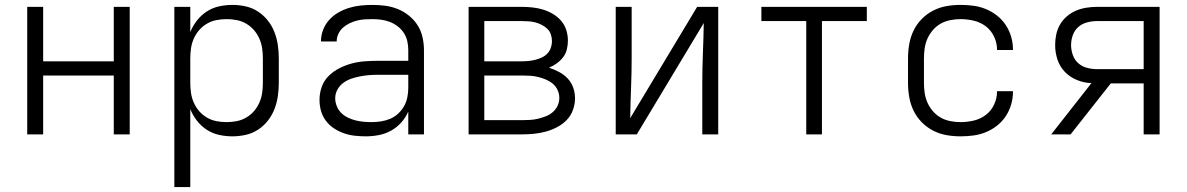

<svg xmlns="http://www.w3.org/2000/svg" viewBox="-20 -548 4840 783"><path d="M91 0V-520H156V-298H444V-520H509V0H444V-240H156V0Z M691 215V-520H756V-417Q766 -442 783 -464Q800 -486 823 -501Q846 -516 873 -522Q900 -528 928 -528Q955 -528 982 -522Q1009 -516 1032 -501Q1055 -486 1072 -464.5Q1089 -443 1099 -417.5Q1109 -392 1113 -364.5Q1117 -337 1117 -310V-210Q1117 -183 1113 -155.5Q1109 -128 1099 -102.5Q1089 -77 1072 -55.5Q1055 -34 1032 -19Q1009 -4 982 2Q955 8 928 8Q900 8 873 2Q846 -4 823 -19Q800 -34 783 -56Q766 -78 756 -103V215ZM904 -50Q925 -50 945.5 -54Q966 -58 984 -68.5Q1002 -79 1015.5 -94.5Q1029 -110 1037.5 -129Q1046 -148 1049 -168.5Q1052 -189 1052 -210V-310Q1052 -331 1049 -351.5Q1046 -372 1037.5 -391Q1029 -410 1015.5 -425.5Q1002 -441 984 -451.5Q966 -462 945.5 -466Q925 -470 904 -470Q883 -470 862.5 -466Q842 -462 824 -451.5Q806 -441 792.5 -425.5Q779 -410 770.5 -391Q762 -372 759 -351.5Q756 -331 756 -310V-210Q756 -189 759 -168.5Q762 -148 770.5 -129Q779 -110 792.5 -94.5Q806 -79 824 -68.5Q842 -58 862.5 -54Q883 -50 904 -50Z M1472 8Q1449 8 1426.5 5.5Q1404 3 1382.5 -4.5Q1361 -12 1342 -24.5Q1323 -37 1309 -55.5Q1295 -74 1289 -96Q1283 -118 1283 -141Q1283 -168 1292 -193.5Q1301 -219 1320 -238Q1339 -257 1363.5 -269.5Q1388 -282 1414 -289Q1440 -296 1467 -298Q1494 -300 1521 -300H1645V-344Q1645 -362 1641 -380Q1637 -398 1627 -413.5Q1617 -429 1602 -440.5Q1587 -452 1570 -458.5Q1553 -465 1535 -467.5Q1517 -470 1499 -470Q1483 -470 1467 -469Q1451 -468 1435.5 -464Q1420 -460 1405.5 -453Q1391 -446 1379 -435.5Q1367 -425 1360 -410Q1353 -395 1353 -379H1289V-380Q1289 -404 1298 -427Q1307 -450 1323 -467.5Q1339 -485 1360 -497Q1381 -509 1404 -516Q1427 -523 1451 -525.5Q1475 -528 1499 -528Q1525 -528 1551.5 -524.5Q1578 -521 1602.5 -511Q1627 -501 1648 -484Q1669 -467 1683 -445Q1697 -423 1703 -396.5Q1709 -370 1709 -344V0H1645V-93Q1634 -68 1616 -48Q1598 -28 1574.5 -15Q1551 -2 1524.5 3Q1498 8 1472 8ZM1495 -50Q1515 -50 1534 -53Q1553 -56 1571 -63.5Q1589 -71 1603.5 -84.5Q1618 -98 1627.5 -114.5Q1637 -131 1641 -150.5Q1645 -170 1645 -189V-243H1521Q1502 -243 1484 -241.5Q1466 -240 1448 -236.5Q1430 -233 1412.5 -227Q1395 -221 1380 -210Q1365 -199 1356 -182.5Q1347 -166 1347 -147Q1347 -131 1353.5 -115Q1360 -99 1371.5 -87.5Q1383 -76 1398.5 -68.5Q1414 -61 1430 -57Q1446 -53 1462.5 -51.5Q1479 -50 1495 -50Z M1891 0V-520H2110Q2131 -520 2153 -517.5Q2175 -515 2196 -508.5Q2217 -502 2236 -490.5Q2255 -479 2269 -462.5Q2283 -446 2289.5 -425Q2296 -404 2296 -382Q2296 -364 2291.5 -346Q2287 -328 2276 -314Q2265 -300 2250.5 -289.5Q2236 -279 2219 -272Q2240 -265 2260 -254.5Q2280 -244 2295 -228Q2310 -212 2317.5 -191Q2325 -170 2325 -147Q2325 -123 2316.5 -99.5Q2308 -76 2291 -58.5Q2274 -41 2252 -29.5Q2230 -18 2206.5 -11.5Q2183 -5 2158.5 -2.5Q2134 0 2110 0ZM1955 -298H2110Q2123 -298 2137 -299.5Q2151 -301 2164.5 -304.5Q2178 -308 2190.5 -314Q2203 -320 2212.5 -330Q2222 -340 2226.5 -353.5Q2231 -367 2231 -380Q2231 -394 2226.5 -407.5Q2222 -421 2212 -430.5Q2202 -440 2189.5 -446.5Q2177 -453 2164 -456.5Q2151 -460 2137 -461Q2123 -462 2110 -462H1955ZM1955 -58H2110Q2126 -58 2142.5 -59Q2159 -60 2175 -64Q2191 -68 2206.5 -74Q2222 -80 2234.5 -91Q2247 -102 2254 -117Q2261 -132 2261 -149Q2261 -165 2254 -180.5Q2247 -196 2234.5 -206.5Q2222 -217 2206.5 -223.5Q2191 -230 2175 -234Q2159 -238 2142.5 -239Q2126 -240 2110 -240H1955Z M2491 0V-520H2556V-312Q2556 -251 2553.5 -189.5Q2551 -128 2550 -66L2823 -520H2909V0H2844V-208Q2844 -269 2846.5 -330.5Q2849 -392 2850 -454L2577 0Z M3268 0V-462H3085V-520H3515V-462H3332V0Z M3897 8Q3868 8 3839.5 3Q3811 -2 3785 -15.5Q3759 -29 3738.5 -50Q3718 -71 3705.5 -97Q3693 -123 3688 -152Q3683 -181 3683 -210V-310Q3683 -339 3688 -368Q3693 -397 3705.5 -423Q3718 -449 3738.5 -470Q3759 -491 3785 -504.5Q3811 -518 3839.5 -523Q3868 -528 3897 -528Q3924 -528 3950 -524.5Q3976 -521 4000.5 -511Q4025 -501 4046 -484.5Q4067 -468 4081.5 -446Q4096 -424 4103.5 -398.5Q4111 -373 4111 -347V-344H4046V-346Q4046 -373 4034 -398.5Q4022 -424 4000.5 -440.5Q3979 -457 3952 -463.5Q3925 -470 3897 -470Q3877 -470 3856 -466Q3835 -462 3817 -452Q3799 -442 3785 -426Q3771 -410 3762.5 -391Q3754 -372 3751 -351.5Q3748 -331 3748 -310V-210Q3748 -189 3751 -168.5Q3754 -148 3762.5 -129Q3771 -110 3785 -94Q3799 -78 3817 -68Q3835 -58 3856 -54Q3877 -50 3897 -50Q3925 -50 3952 -56.5Q3979 -63 4000.5 -79.5Q4022 -96 4034 -121.5Q4046 -147 4046 -174V-176H4111V-173Q4111 -147 4103.5 -121.5Q4096 -96 4081.5 -74Q4067 -52 4046 -35.5Q4025 -19 4000.5 -9Q3976 1 3950 4.5Q3924 8 3897 8Z M4346 0H4267L4431 -209Q4401 -210 4372.5 -221.5Q4344 -233 4323 -254.5Q4302 -276 4292.5 -305Q4283 -334 4283 -364Q4283 -386 4287.5 -407.5Q4292 -429 4303 -448Q4314 -467 4331 -481.5Q4348 -496 4368 -504.5Q4388 -513 4410 -516.5Q4432 -520 4453 -520H4709V0H4644V-208H4510ZM4453 -266H4644V-462H4453Q4433 -462 4412.5 -456.5Q4392 -451 4377 -437.5Q4362 -424 4355 -404.5Q4348 -385 4348 -364Q4348 -344 4355 -324Q4362 -304 4377 -290.5Q4392 -277 4412.5 -271.5Q4433 -266 4453 -266Z"/></svg>

Font: Iosevka Light Extended
Style: Regular
Weight: 300
Width: 7
Monospace: yes
Designer: Belleve Invis
Foundry: Belleve Invis
Version: Version 32.5.0; ttfautohint (v1.8.4)